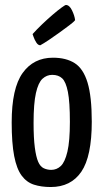

<svg xmlns="http://www.w3.org/2000/svg" viewBox="-20 -742 416 772"><path d="M184 10Q146 10 116.5 0.5Q87 -9 67 -36Q47 -63 37 -114.5Q27 -166 27 -250Q27 -387 71 -448.5Q115 -510 193 -510Q246 -510 280.5 -488Q315 -466 332 -410Q349 -354 349 -253Q349 -113 307 -51.5Q265 10 184 10ZM186 -59Q208 -59 224.5 -74.5Q241 -90 251 -132Q261 -174 261 -252Q261 -332 253 -372.5Q245 -413 230 -427Q215 -441 190 -441Q168 -441 151 -425.5Q134 -410 124.5 -368Q115 -326 115 -248Q115 -187 120 -149Q125 -111 133.5 -91.5Q142 -72 156 -65.5Q170 -59 186 -59ZM142 -560Q133 -560 126 -571Q119 -582 115 -593.5Q111 -605 111 -605Q128 -624 149.5 -644.5Q171 -665 192 -683Q213 -701 227.5 -711.5Q242 -722 245 -722Q259 -722 269.5 -700.5Q280 -679 282 -661Q277 -654 259 -640.5Q241 -627 219 -611Q197 -595 176 -581Q155 -567 142 -560Z"/></svg>

Font: Yanone Kaffeesatz ExtraLight
Style: Regular
Weight: 400
Version: Version 2.003